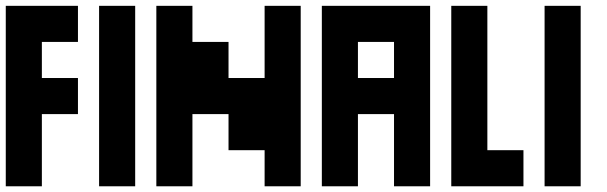

<svg xmlns="http://www.w3.org/2000/svg" viewBox="-20 -445 2104 665"><path d="M0 200.2V-424.8H250V-299.8H125V-174.8H250V-49.8H125V200.2Z M323.2 200.2V-424.8H448.2V200.2Z M521.5 200.2V-424.8H646.5V-299.8H771.5V-174.8H896.5V-424.8H1021.5V200.2H896.5V75.2H771.5V-49.8H646.5V200.2Z M1344.7 -174.8V-299.8H1219.7V-174.8ZM1094.7 200.2V-424.8H1469.7V200.2H1344.7V-49.8H1219.7V200.2Z M1543 200.2V-424.8H1668V75.2H1793V200.2Z M1866.2 200.2V-424.8H1991.2V200.2Z"/></svg>

Font: Ishtika
Style: Block
Weight: 400
Designer: Kailash Nadh
Version: Version 2.3